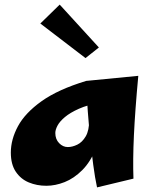

<svg xmlns="http://www.w3.org/2000/svg" viewBox="-20 -792 660 833"><path d="M181 14Q140 14 105 -0.5Q70 -15 48.5 -47Q27 -79 27 -130Q27 -187 58 -244.5Q89 -302 160.5 -353Q232 -404 354 -441L416 -347Q360 -337 322 -320Q284 -303 261.5 -284Q239 -265 229.5 -247Q220 -229 220 -215Q220 -188 236.5 -171Q253 -154 274 -154Q294 -154 315.5 -164.5Q337 -175 352 -200.5Q367 -226 367 -272L426 -299Q421 -210 397 -150Q373 -90 337 -54Q301 -18 260.5 -2Q220 14 181 14ZM401 21Q392 -20 384.5 -77Q377 -134 371 -194Q365 -254 361 -307.5Q357 -361 355 -397.5Q353 -434 354 -441L580 -463Q566 -312 561 -205Q556 -98 559 -17ZM351 -540 155 -690 239 -772 409 -586Z"/></svg>

Font: Marhey Light
Style: Regular
Weight: 300
Designer: Nur Syamsi & Bustanul Arifin
Foundry: Namelatype
Version: Version 1.000